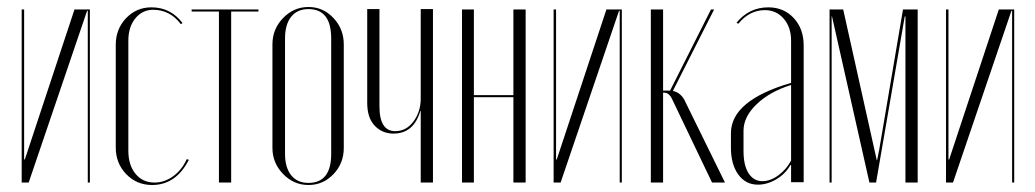

<svg xmlns="http://www.w3.org/2000/svg" viewBox="-20 -522 2959 549"><path d="M193 -495H237V0H231V-491H229L62 0H42V-495H49V-66H51Z M311 -394Q311 -439 340.5 -470Q370 -501 413 -501Q468 -501 502 -456L497 -453Q466 -494 418 -494Q387 -494 367 -469.5Q347 -445 347 -406V-91Q347 -50 367.5 -25Q388 0 422 0Q450 0 475 -18Q500 -36 514 -67L520 -65Q483 7 415 7Q371 7 341 -24Q311 -55 311 -100Z M719 -495V-489H641V0H606V-489H528V-495Z M963 -395V-99Q963 -55 933.5 -24Q904 7 862 7Q820 7 789.5 -24.5Q759 -56 759 -99V-395Q759 -439 789.5 -470.5Q820 -502 862 -502Q904 -502 933.5 -470.5Q963 -439 963 -395ZM862 -496Q830 -496 812.5 -474Q795 -452 795 -412V-82Q795 -43 812.5 -21Q830 1 862 1Q927 1 927 -82V-412Q927 -496 862 -496Z M1182 -205Q1163 -140 1105 -140Q1073 -140 1051.5 -162.5Q1030 -185 1030 -228V-496H1065V-218Q1065 -147 1110 -147Q1142 -147 1162.5 -175Q1183 -203 1183 -240V-496H1218V0H1183V-205Z M1301 -495H1335V-250H1448V-495H1483V0H1448V-244H1335V0H1301Z M1714 -495H1758V0H1752V-491H1750L1583 0H1563V-495H1570V-66H1572Z M2016 0 1903 -236Q1894 -257 1879 -257H1876V0H1841V-495H1876V-263H1889H1896L2013 -495H2022L1904 -262Q1929 -257 1941 -228L2053 0Z M2070 -100V-141Q2070 -235 2242 -285V-406Q2242 -444 2221 -468.5Q2200 -493 2167 -493Q2123 -493 2091 -454L2086 -457Q2122 -501 2177 -501Q2221 -501 2249.5 -470.5Q2278 -440 2278 -392V-1H2242V-50H2240Q2226 -25 2200 -9.5Q2174 6 2147 6Q2112 6 2091 -23Q2070 -52 2070 -100ZM2160 -4Q2183 -4 2206 -21Q2229 -38 2242 -63V-279Q2181 -260 2143.5 -224Q2106 -188 2106 -148V-90Q2106 -49 2120.5 -26.5Q2135 -4 2160 -4Z M2604 -495V0H2569V-475H2567L2485 0H2466L2359 -475H2358V0H2352V-495H2391L2487 -64H2488L2494 -94L2562 -495Z M2836 -495H2880V0H2874V-491H2872L2705 0H2685V-495H2692V-66H2694Z"/></svg>

Font: Moniqa ExtLt Narrow Display
Style: Regular
Weight: 200
Width: 4
Designer: Rajesh Rajput
Foundry: Rajesh Rajput
Version: Version 1.000